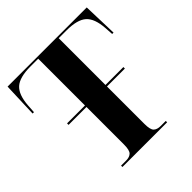

<svg xmlns="http://www.w3.org/2000/svg" viewBox="-191 -853 993 993"><g transform="rotate(-45 305.0 -357.0)"><path d="M142 0V-10H179Q204 -10 217 -22.5Q230 -35 230 -77V-351H99V-362H230V-704H173Q94 -704 60.5 -674Q27 -644 22 -570L19 -524H9L16 -714H595L601 -524H591L588 -570Q583 -644 549.5 -674Q516 -704 437 -704H380V-362H511V-351H380V-77Q380 -35 393 -22.5Q406 -10 432 -10H469V0Z"/></g></svg>

Font: Noto Serif Display SemiCondensed
Style: Bold
Weight: 700
Width: 4
Designer: Monotype Design Team
Foundry: Monotype Imaging Inc.
Version: Version 2.009